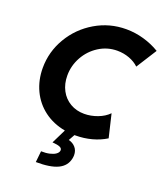

<svg xmlns="http://www.w3.org/2000/svg" viewBox="-172 -841 1030 1204"><g transform="rotate(20 343.0 -239.5)"><path d="M381.8 7.8 358.9 48.8Q386.7 55.2 404.8 75.7Q422.9 96.2 422.9 127.4Q422.9 136.7 420.4 149.9Q409.7 201.7 359.4 226.1Q309.1 250.5 211.9 249.5L219.7 174.8Q252 175.8 276.9 169.9Q301.8 164.1 315.9 153.8Q330.1 143.6 332.5 131.3Q333 129.4 333 126Q333 113.3 317.4 106.7Q301.8 100.1 268.1 97.7L315.4 1.5Q234.9 -13.2 175 -58.1Q115.2 -103 83 -171.1Q50.8 -239.3 50.8 -320.8Q50.8 -428.7 106.2 -522.5Q161.6 -616.2 255.9 -671.9Q350.1 -727.5 461.4 -727.5Q520.5 -727.5 578.6 -710.9Q636.7 -694.3 685.5 -664.6L599.1 -528.3Q573.2 -553.2 534.9 -567.4Q496.6 -581.5 454.6 -581.5Q388.2 -581.5 332.3 -546.1Q276.4 -510.7 244.1 -452.4Q211.9 -394 211.9 -328.6Q211.9 -272.9 234.9 -229.7Q257.8 -186.5 299.1 -162.4Q340.3 -138.2 392.6 -138.2Q437 -138.2 481.2 -154.8Q525.4 -171.4 553.7 -200.7L590.3 -46.4Q547.9 -20 496.1 -6.1Q444.3 7.8 388.2 7.8Z"/></g></svg>

Font: Reddit Sans Vanilla ExtraBold
Style: Italic
Weight: 800
Italic angle: -11.25°
Designer: Stephen Hutchings
Version: Version 1.013